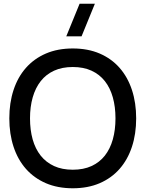

<svg xmlns="http://www.w3.org/2000/svg" viewBox="-20 -995 780 1030"><path d="M335.5 -800 407 -975H489L417.5 -800ZM370.5 15Q289.5 15 226.2 -12.2Q163 -39.5 119.2 -89Q75.5 -138.5 52.8 -207.5Q30 -276.5 30 -360Q30 -443.5 52.8 -512.5Q75.5 -581.5 119.2 -631Q163 -680.5 226.2 -707.8Q289.5 -735 370.5 -735Q451.5 -735 514.8 -707.8Q578 -680.5 621.5 -631Q665 -581.5 687.8 -512.5Q710.5 -443.5 710.5 -360Q710.5 -276.5 687.8 -207.5Q665 -138.5 621.5 -89Q578 -39.5 514.8 -12.2Q451.5 15 370.5 15ZM370.5 -84.5Q428 -84.5 471 -104.2Q514 -124 542.5 -160.2Q571 -196.5 585.2 -247.2Q599.5 -298 599.5 -360Q599.5 -422 585.2 -472.8Q571 -523.5 542.5 -559.8Q514 -596 471 -615.8Q428 -635.5 370.5 -635.5Q313 -635.5 270 -615.8Q227 -596 198.5 -559.8Q170 -523.5 155.5 -472.8Q141 -422 141 -360Q141 -298 155.2 -247.2Q169.5 -196.5 198.2 -160.2Q227 -124 270 -104.2Q313 -84.5 370.5 -84.5Z"/></svg>

Font: Vela Sans SemBd
Style: Regular
Weight: 600
Designer: Principal design: Mikhail Sharanda - project Manrope.
Design modification: Ravid Balaliev
Foundry: Mikhail Sharanda
Version: Version 1.001